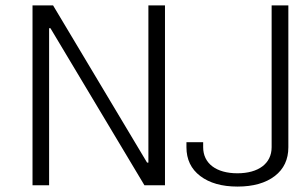

<svg xmlns="http://www.w3.org/2000/svg" viewBox="-20 -687 1089 712"><path d="M860.8 4.9C918.9 4.9 965.3 -8.3 999 -34.2C1032.7 -60.1 1049.3 -95.7 1049.3 -141.1V-667H987.3V-141.1C987.3 -80.6 938.5 -44.4 860.4 -44.4C782.2 -44.4 733.4 -80.6 733.4 -141.1V-159.7H671.4V-141.1C671.4 -95.7 688.5 -60.1 722.7 -34.2C756.8 -8.3 802.7 4.9 860.8 4.9ZM530.3 -84H525.4L176.8 -667H100.6V0H162.1V-582.5H167L515.6 0H591.8V-667H530.3Z"/></svg>

Font: Estedad Light
Style: Regular
Weight: 300
Designer: Amin Abedi
Version: Version 7.3